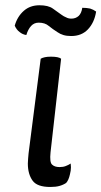

<svg xmlns="http://www.w3.org/2000/svg" viewBox="-20 -705 393 744"><path d="M216.8 -477.5Q211.9 -481.4 202.1 -483.4Q192.4 -485.4 177.7 -485.4Q163.1 -485.4 154.3 -483.4Q144.5 -481.4 137.7 -477.5Q122.1 -355.5 90.8 -111.3Q89.8 -100.6 88.9 -89.8Q87.9 -80.1 87.9 -71.3Q87.9 -30.3 106.4 -4.9Q124 19.5 174.8 19.5Q196.3 19.5 210 15.6Q224.6 11.7 236.3 3.9Q246.1 -6.8 251 -29.3Q254.9 -43.9 254.9 -56.6Q254.9 -64.5 253.9 -71.3Q245.1 -65.4 234.4 -61.5Q224.6 -57.6 210.9 -57.6Q191.4 -57.6 181.6 -67.4Q171.9 -76.2 175.8 -114.3Q189.5 -235.4 216.8 -477.5ZM129.9 -617.2Q154.3 -617.2 168.9 -604.5Q184.6 -591.8 203.1 -580.1Q212.9 -573.2 225.6 -569.3Q238.3 -565.4 255.9 -565.4Q295.9 -565.4 320.3 -590.8Q345.7 -617.2 352.5 -660.2Q341.8 -668 329.1 -671.9Q315.4 -674.8 298.8 -674.8Q295.9 -654.3 285.2 -643.6Q273.4 -632.8 256.8 -632.8Q245.1 -632.8 236.3 -637.7Q226.6 -641.6 218.8 -647.5Q203.1 -659.2 184.6 -671.9Q167 -684.6 132.8 -684.6Q96.7 -684.6 72.3 -663.1Q46.9 -640.6 37.1 -605.5Q43.9 -589.8 55.7 -581.1Q67.4 -571.3 82 -569.3Q88.9 -591.8 100.6 -604.5Q112.3 -617.2 129.9 -617.2Z"/></svg>

Font: cl
Style: Italic
Weight: 400
Designer: Mitja Miklavcic
Version: Version 7.504; 2011; Build 1022